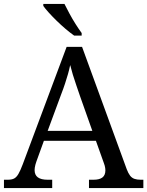

<svg xmlns="http://www.w3.org/2000/svg" viewBox="-20 -951 745 971"><path d="M0 0V-42H19Q39 -42 51 -48Q63 -54 73 -71Q83 -88 95 -120L317 -714H395L621 -95Q629 -74 638 -62.5Q647 -51 660 -46.5Q673 -42 692 -42H705V0H430V-42H453Q483 -42 498 -53.5Q513 -65 513 -90Q513 -96 512 -101.5Q511 -107 509.5 -113.5Q508 -120 505 -127L465 -239H202L164 -134Q161 -126 159 -118Q157 -110 156 -103.5Q155 -97 155 -91Q155 -66 171.5 -54Q188 -42 221 -42H244V0ZM221 -289H447L385 -464Q375 -494 365.5 -521Q356 -548 348.5 -573Q341 -598 335 -622Q330 -598 323.5 -575.5Q317 -553 309 -528.5Q301 -504 289 -473ZM355 -771Q335 -785 312 -804.5Q289 -824 266.5 -846Q244 -868 226 -888Q208 -908 199 -921V-931H306Q317 -909 331.5 -882Q346 -855 362.5 -829Q379 -803 393 -784V-771Z"/></svg>

Font: Noto Serif Armenian
Style: Regular
Weight: 400
Designer: Monotype Design Team
Foundry: Monotype Imaging Inc.
Version: Version 2.007